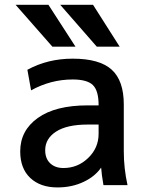

<svg xmlns="http://www.w3.org/2000/svg" viewBox="-20 -781 615 811"><path d="M65.4 -141.6Q65.4 -229.5 139.6 -282.7Q213.9 -335.9 350.6 -335.9H396.5V-336.9Q396.5 -398.4 372.1 -421.9Q347.7 -445.3 287.1 -445.3Q194.3 -445.3 111.3 -399.4L95.7 -486.3Q181.6 -533.2 287.1 -533.2Q400.4 -533.2 451.7 -486.8Q502.9 -440.4 502.9 -339.8V-141.6Q502.9 -70.3 518.6 1H417Q409.2 -43 407.2 -73.2Q381.8 -36.1 335 -13.7Q285.2 10.7 222.7 10.7Q150.4 10.7 107.9 -29.3Q65.4 -69.3 65.4 -141.6ZM396.5 -254.9H350.6Q262.7 -254.9 216.8 -225.1Q170.9 -195.3 170.9 -146.5Q170.9 -111.3 191.9 -91.3Q212.9 -71.3 248 -71.3Q308.6 -71.3 352.5 -113.8Q396.5 -156.2 396.5 -215.8ZM373 -760.7 485.4 -584H388.7L234.4 -760.7ZM184.6 -760.7 298.8 -584H201.2L45.9 -760.7Z"/></svg>

Font: Gen Shin Gothic Medium
Style: Regular
Weight: 500
Designer: [Source Han Sans]
Ryoko NISHIZUKA  (kana & ideographs); Paul D. Hunt (Latin, Greek & Cyrillic); Wenlong ZHANG  (bopomofo
Version: Version 1.002.20150607